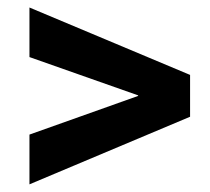

<svg xmlns="http://www.w3.org/2000/svg" viewBox="-20 -558 557 509"><path d="M346.2 -303.7V-305.2L58.1 -406.7V-538.1L483.9 -359.4V-248.5L58.1 -69.3V-201.2Z"/></svg>

Font: Roboto Web
Style: Bold
Weight: 700
Designer: Google
Version: Version 1.200310; 2013